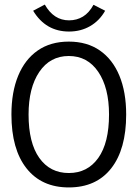

<svg xmlns="http://www.w3.org/2000/svg" viewBox="-20 -809 603 840"><path d="M281 11Q162 11 96 -72.5Q30 -156 30 -308Q30 -406 59.5 -477.5Q89 -549 145 -588Q201 -627 281 -627Q361 -627 417 -588Q473 -549 502.5 -477.5Q532 -406 532 -308Q532 -156 466.5 -72.5Q401 11 281 11ZM281 -52Q363 -52 410 -118Q457 -184 457 -308Q457 -425 410 -494.5Q363 -564 281 -564Q199 -564 152 -494.5Q105 -425 105 -308Q105 -184 152 -118Q199 -52 281 -52ZM389 -788 440 -762Q415 -718 374 -694.5Q333 -671 282 -671Q180 -671 125 -762L176 -789Q215 -720 282 -720Q316 -720 343 -736.5Q370 -753 389 -788Z"/></svg>

Font: Inconsolata SemiExpanded
Style: Regular
Weight: 400
Width: 6
Monospace: yes
Designer: Raph Levien, Cyreal, Brenton Simpson
Foundry: Raph Levien, Cyreal, Google
Version: Version 3.100; ttfautohint (v1.8.4.7-5d5b)